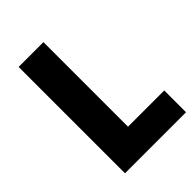

<svg xmlns="http://www.w3.org/2000/svg" viewBox="-234 -939 1053 1053"><g transform="rotate(-45 292.0 -412.5)"><path d="M105 0H578.5V-169H297.5V-825H105Z"/></g></svg>

Font: Spartan ExtraBold
Style: Regular
Weight: 800
Designer: Matt Bailey, Mirko Velimirovic
Foundry: Matt Bailey
Version: Version 1.003; ttfautohint (v1.8.3)